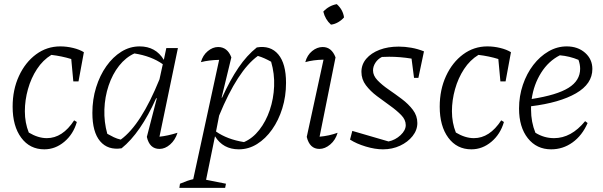

<svg xmlns="http://www.w3.org/2000/svg" viewBox="-20 -713 2913 927"><path d="M194 8Q124 8 82.5 -48Q41 -104 41 -198Q41 -280 71.5 -346Q102 -412 154 -450.5Q206 -489 271 -489Q302 -489 333 -481.5Q364 -474 385 -461L359 -320H334L324 -428Q279 -442 228 -448Q187 -423 158.5 -379.5Q130 -336 115 -282.5Q100 -229 100 -176Q100 -120 119 -73Q164 -46 206 -46Q282 -46 338 -132L351 -124Q334 -65 290.5 -28.5Q247 8 194 8Z M567 3Q501 13 463.5 -31Q426 -75 426 -168Q426 -233 444 -291Q462 -349 493.5 -393.5Q525 -438 566 -463.5Q607 -489 654 -489Q732 -489 771 -424L783 -481H839L750 -53Q789 -57 837 -72Q826 -37 801.5 -15.5Q777 6 750 6Q702 6 689 -52L737 -238L734 -239Q659 -71 567 3ZM498 -67Q514 -58 529.5 -50.5Q545 -43 563 -39Q661 -110 750 -330L766 -403Q711 -442 629 -455Q587 -436 555 -395.5Q523 -355 504.5 -300Q486 -245 484 -184.5Q482 -124 498 -67Z M846 194 849 174Q886 158 913 152L1038 -424Q989 -423 950 -413Q959 -446 983 -466Q1007 -486 1033 -486Q1078 -486 1097 -436L1050 -242L1052 -241Q1091 -327 1131.5 -386.5Q1172 -446 1220 -484Q1286 -495 1323.5 -450.5Q1361 -406 1361 -313Q1361 -248 1343 -190Q1325 -132 1293.5 -87.5Q1262 -43 1221 -17.5Q1180 8 1133 8Q1057 8 1018 -55L975 155L1071 174L1067 194ZM1023 -78Q1077 -40 1158 -27Q1200 -45 1232 -86Q1264 -127 1282.5 -181.5Q1301 -236 1303.5 -296.5Q1306 -357 1289 -415Q1273 -424 1257.5 -431Q1242 -438 1225 -443Q1127 -372 1038 -155Z M1610 -72Q1600 -37 1574.5 -15.5Q1549 6 1522 6Q1475 6 1461 -52L1542 -425Q1492 -424 1454 -413Q1463 -447 1487 -466.5Q1511 -486 1538 -486Q1581 -486 1600 -436L1523 -53Q1569 -57 1610 -72ZM1606 -693Q1636 -666 1641 -629Q1630 -616 1613 -606Q1596 -596 1578 -594Q1550 -619 1541 -657Q1568 -686 1606 -693Z M1670 -39 1681 -81 1856 -30Q1889 -37 1914 -60.5Q1939 -84 1939 -109Q1939 -135 1917 -157.5Q1895 -180 1863.5 -202.5Q1832 -225 1800 -249Q1768 -273 1746.5 -301.5Q1725 -330 1725 -366Q1725 -402 1748.5 -429.5Q1772 -457 1812.5 -472.5Q1853 -488 1905 -488Q1935 -488 1966 -482.5Q1997 -477 2027 -465L2000 -337H1979L1967 -430Q1912 -439 1859 -439Q1840 -439 1824 -438Q1804 -428 1792.5 -410Q1781 -392 1781 -373Q1781 -348 1802.5 -325.5Q1824 -303 1856 -281Q1888 -259 1920 -235Q1952 -211 1973.5 -182.5Q1995 -154 1995 -119Q1995 -85 1972 -56Q1949 -27 1911.5 -9.5Q1874 8 1829 8Q1791 8 1746 -5.5Q1701 -19 1670 -39Z M2256 8Q2186 8 2144.5 -48Q2103 -104 2103 -198Q2103 -280 2133.5 -346Q2164 -412 2216 -450.5Q2268 -489 2333 -489Q2364 -489 2395 -481.5Q2426 -474 2447 -461L2421 -320H2396L2386 -428Q2341 -442 2290 -448Q2249 -423 2220.5 -379.5Q2192 -336 2177 -282.5Q2162 -229 2162 -176Q2162 -120 2181 -73Q2226 -46 2268 -46Q2344 -46 2400 -132L2413 -124Q2396 -65 2352.5 -28.5Q2309 8 2256 8Z M2641 8Q2571 8 2528.5 -45.5Q2486 -99 2486 -189Q2486 -249 2504.5 -303.5Q2523 -358 2555 -399.5Q2587 -441 2628.5 -465Q2670 -489 2716 -489Q2770 -489 2805 -458Q2840 -427 2840 -380Q2840 -308 2761 -262.5Q2682 -217 2544 -200Q2544 -191 2544 -183Q2544 -124 2565 -72Q2607 -46 2655 -46Q2738 -46 2805 -128L2817 -119Q2791 -59 2744.5 -25.5Q2698 8 2641 8ZM2781 -381Q2781 -402 2773 -424Q2730 -442 2683 -446Q2628 -418 2592.5 -361.5Q2557 -305 2547 -235Q2669 -254 2725 -289Q2781 -324 2781 -381Z"/></svg>

Font: Piazzolla Light
Style: Italic
Weight: 300
Italic angle: -11.3°
Designer: Juan Pablo del Peral
Foundry: Huerta Tipografica
Version: Version 1.330